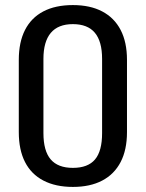

<svg xmlns="http://www.w3.org/2000/svg" viewBox="-20 -728 574 756"><path d="M267 8Q199 8 151 -17Q103 -42 78.5 -90Q54 -138 54 -208V-492Q54 -562 78.5 -610Q103 -658 150.5 -683Q198 -708 267 -708Q335 -708 382.5 -683Q430 -658 455 -610Q480 -562 480 -492V-208Q480 -138 455 -90Q430 -42 382.5 -17Q335 8 267 8ZM267 -67Q326 -67 354 -100Q382 -133 382 -204V-496Q382 -565 353.5 -599Q325 -633 267 -633Q209 -633 180 -598.5Q151 -564 151 -496V-204Q151 -134 179.5 -100.5Q208 -67 267 -67Z"/></svg>

Font: Pathway Extreme Condensed Medium
Style: Regular
Weight: 500
Width: 3
Version: Version 1.001;gftools[0.9.26]